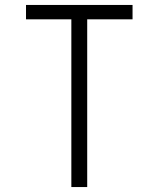

<svg xmlns="http://www.w3.org/2000/svg" viewBox="-20 -755 640 775"><path d="M268 0V-677H85V-735H515V-677H332V0Z"/></svg>

Font: Iosevka Aile Light
Style: Regular
Weight: 300
Designer: Belleve Invis
Foundry: Belleve Invis
Version: Version 27.3.5; ttfautohint (v1.8.4)